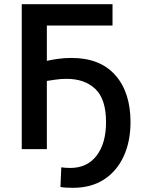

<svg xmlns="http://www.w3.org/2000/svg" viewBox="-20 -713 685 918"><path d="M329 185Q308 185 293.5 184Q279 183 269 181L273 87Q280 88 290.5 89Q301 90 316 90Q397 90 442 31Q487 -28 487 -129Q487 -239 436 -287.5Q385 -336 299 -336Q269 -336 243.5 -332Q218 -328 204 -326V0H84V-693H518V-591H204V-422Q225 -427 256 -431.5Q287 -436 322 -436Q458 -436 531 -354Q604 -272 604 -129Q604 -37 571.5 34Q539 105 477.5 145Q416 185 329 185Z"/></svg>

Font: Ubuntu Sans SemiBold
Style: Regular
Weight: 600
Designer: Dalton Maag Ltd
Foundry: Dalton Maag Ltd
Version: Version 1.006; ttfautohint (v1.8.4.7-5d5b)